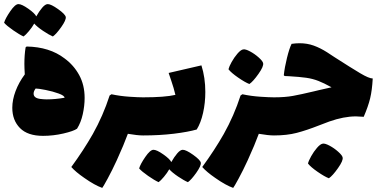

<svg xmlns="http://www.w3.org/2000/svg" viewBox="-30 -661 1866 937"><path d="M383 -183Q383 -145 374 -104Q365 -63 346 -33Q329 -21 279.5 -9.5Q230 2 180 2Q105 2 67.5 -36Q30 -74 30 -135Q30 -174 46 -216.5Q62 -259 91 -298Q89 -330 89 -349Q89 -393 95 -430L100 -434Q212 -432 285 -376Q330 -343 356.5 -294.5Q383 -246 383 -183ZM198 -176Q239 -176 285 -184Q285 -194 256.5 -204.5Q228 -215 192.5 -222Q157 -229 144 -229Q134 -216 134 -204Q134 -182 168 -178Q186 -176 198 -176ZM228 -483Q209 -491 180 -510.5Q151 -530 137 -546Q127 -528 111 -509Q95 -490 85 -483Q65 -492 34 -513.5Q3 -535 -10 -550Q-4 -571 20 -606Q44 -641 60 -641Q76 -641 108 -618.5Q140 -596 147 -581Q161 -606 176 -623.5Q191 -641 203 -641Q219 -641 253.5 -616.5Q288 -592 291 -578Q293 -563 269 -529Q245 -495 228 -483Z M695 -93Q695 -45 689 -22.5Q683 0 668 0Q641 0 594 -8Q575 44 540 121Q517 171 495.5 210.5Q474 250 469 256Q432 243 381 207Q339 178 318 154Q378 72 423 -7Q473 -96 505 -195L514 -201Q556 -192 600.5 -189Q645 -186 668 -186Q684 -186 689.5 -163Q695 -140 695 -93Z M972 -212Q972 -159 961 -110Q950 -61 930 -29Q888 -17 819 -8.5Q750 0 668 0Q653 0 647 -22.5Q641 -45 641 -93Q641 -140 646.5 -163Q652 -186 668 -186Q775 -186 826 -198Q818 -232 806.5 -265Q795 -298 793 -305L953 -342Q972 -282 972 -212ZM887 228Q868 220 839 200.5Q810 181 796 165Q786 183 770 202Q754 221 744 228Q724 219 693 197.5Q662 176 649 161Q655 140 679 105Q703 70 719 70Q735 70 767 92.5Q799 115 806 130Q820 105 835 87.5Q850 70 862 70Q878 70 912.5 94.5Q947 119 950 133Q952 148 928 182Q904 216 887 228Z M1085 -323Q1088 -336 1100.5 -358.5Q1113 -381 1129 -399.5Q1145 -418 1157 -420Q1168 -422 1190.5 -410Q1213 -398 1232.5 -380.5Q1252 -363 1254 -353Q1258 -338 1231.5 -300.5Q1205 -263 1187 -251Q1166 -259 1132 -282.5Q1098 -306 1085 -323ZM1334 -93Q1334 -45 1328 -22.5Q1322 0 1307 0Q1280 0 1233 -8Q1214 44 1179 121Q1156 171 1134.5 210.5Q1113 250 1108 256Q1071 243 1020 207Q978 178 957 154Q1017 72 1062 -7Q1112 -96 1144 -195L1153 -201Q1195 -192 1239.5 -189Q1284 -186 1307 -186Q1323 -186 1328.5 -163Q1334 -140 1334 -93Z M1601 -383Q1685 -329 1728 -303.5Q1771 -278 1789 -278Q1786 -221 1776.5 -181.5Q1767 -142 1745 -91Q1719 -93 1707 -93Q1648 -93 1577 -68Q1550 -58 1527 -49Q1466 -25 1418 -12.5Q1370 0 1307 0Q1292 0 1286 -22.5Q1280 -45 1280 -93Q1280 -140 1285.5 -163Q1291 -186 1307 -186Q1361 -186 1399.5 -193Q1438 -200 1501 -215L1526 -221L1588 -235Q1550 -256 1524 -266Q1496 -277 1464 -281.5Q1432 -286 1381 -289L1359 -290L1355 -294Q1359 -332 1370.5 -378.5Q1382 -425 1393 -447Q1414 -450 1432 -450Q1469 -450 1501 -438.5Q1533 -427 1566 -406ZM1473 137Q1476 124 1488.5 101.5Q1501 79 1517 60.5Q1533 42 1545 40Q1556 38 1578.5 50Q1601 62 1620.5 79.5Q1640 97 1642 107Q1646 122 1619.5 159.5Q1593 197 1575 209Q1554 201 1520 177.5Q1486 154 1473 137Z"/></svg>

Font: Lalezar
Style: Regular
Weight: 400
Designer: Borna Izadpanah
Foundry: Borna Izadpanah
Version: Version 1.004